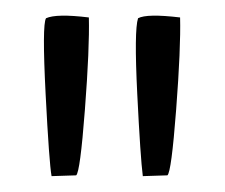

<svg xmlns="http://www.w3.org/2000/svg" viewBox="-20 -806 283 242"><path d="M76 -585 45 -584Q42 -600 37.5 -687.5Q33 -775 38 -783Q51 -789 92 -784Q93 -746 87 -667.5Q81 -589 76 -585ZM191 -585 160 -584Q157 -607 153 -687.5Q149 -768 154 -783Q165 -789 207 -784Q208 -746 202 -667.5Q196 -589 191 -585Z"/></svg>

Font: Yanone Kaffeesatz Light
Style: Regular
Weight: 300
Designer: Yanone (Cyrillic: Daniel Pouzeot)
Foundry: Yanone
Version: Version 1.003;PS 001.003;hotconv 1.0.88;makeotf.lib2.5.64775